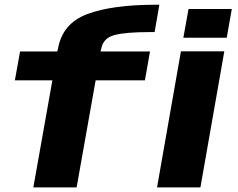

<svg xmlns="http://www.w3.org/2000/svg" viewBox="-20 -812 1032 832"><path d="M124.5 0H312L394.5 -464H608L630 -589H415.5L418.5 -600Q426.5 -646 474.2 -659.5Q522 -673 629.5 -673H650L670.5 -791.5H654.5Q467 -791.5 358.8 -751.2Q250.5 -711 231 -600L228 -589H67L44.5 -464H207ZM660.5 0H848.5L952 -589.5H764ZM797 -773 774.5 -648.5H962.5L984.5 -773Z"/></svg>

Font: Anybody Expanded
Style: Bold Italic
Weight: 700
Width: 7
Italic angle: -10°
Version: Version 1.113;gftools[0.9.25]